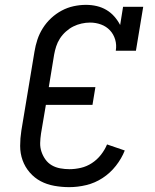

<svg xmlns="http://www.w3.org/2000/svg" viewBox="-20 -763 640 791"><path d="M265 8Q234 8 203.5 2.5Q173 -3 147.5 -16.5Q122 -30 102.5 -52.5Q83 -75 73 -103Q63 -131 63 -162Q63 -193 68 -225L122 -550Q126 -575 134 -599.5Q142 -624 156.5 -647Q171 -670 191 -688.5Q211 -707 234.5 -719.5Q258 -732 283.5 -737.5Q309 -743 334 -743Q357 -743 378.5 -738Q400 -733 418.5 -722Q437 -711 451 -695Q465 -679 475 -660L487 -735H570L540 -554H457Q461 -578 454.5 -600Q448 -622 433 -638Q418 -654 396.5 -662Q375 -670 351 -670Q334 -670 316 -666Q298 -662 282 -654Q266 -646 251.5 -633Q237 -620 227 -604.5Q217 -589 211.5 -572Q206 -555 203 -538L181 -404H373L361 -331H169L149 -213Q146 -193 145.5 -174Q145 -155 151 -137.5Q157 -120 167.5 -105.5Q178 -91 193.5 -82Q209 -73 228 -69.5Q247 -66 266 -66Q289 -66 313 -71.5Q337 -77 358.5 -91Q380 -105 396 -125.5Q412 -146 421 -168L494 -143Q481 -110 457.5 -80Q434 -50 402.5 -29.5Q371 -9 335.5 -0.5Q300 8 265 8Z"/></svg>

Font: Iosevka Etoile
Style: Italic
Weight: 400
Italic angle: -9°
Designer: Belleve Invis
Foundry: Belleve Invis
Version: Version 22.1.2; ttfautohint (v1.8.4)